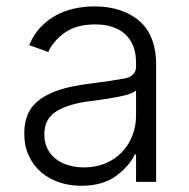

<svg xmlns="http://www.w3.org/2000/svg" viewBox="-20 -573 596 605"><path d="M83.1 -238.3Q96.6 -254.3 115.2 -266Q133.9 -277.7 157 -286.2Q180 -294.7 207.6 -300.4Q235.1 -306.1 266 -310Q300.4 -314.3 326.9 -318.2Q353.3 -322.1 371.8 -325.6Q408.7 -332.7 408.7 -363.3V-376.1Q408.7 -404.5 400.2 -426.7Q391.7 -448.9 375.4 -464.3Q359 -479.8 335 -487.9Q311.1 -496.1 280.2 -496.1Q220.9 -496.1 184.3 -470.2Q147.7 -444.2 132.1 -409.1L72.1 -430.8Q85.9 -464.5 108.3 -487.7Q130.7 -511 158 -525.6Q185.4 -540.1 216.3 -546.5Q247.2 -552.9 278.4 -552.9Q294 -552.9 310.5 -551.1Q327.1 -549.4 343.6 -545.1Q360.1 -540.8 376.1 -533.9Q392 -527 406.6 -516.7Q421.2 -506.7 433.2 -492.9Q445.3 -479 453.8 -460.9Q462.4 -442.8 467.2 -420.3Q471.9 -397.7 471.9 -370.4V0H408.7V-86.3H404.8Q387.8 -50.1 345.9 -18.8Q304 12.4 235.8 12.4Q198.9 12.4 166.2 1.4Q133.5 -9.6 109.2 -30.7Q84.9 -51.8 70.7 -82.4Q56.5 -112.9 56.5 -152.3Q56.5 -206.3 83.1 -238.3ZM119.7 -149.5Q119.7 -122.9 130 -103.2Q140.3 -83.5 157.7 -70.7Q175.1 -57.9 197.4 -51.7Q219.8 -45.5 244.3 -45.5Q282.3 -45.5 312.7 -58.4Q343 -71.4 364.3 -93.8Q385.7 -116.1 397.2 -146Q408.7 -175.8 408.7 -209.2V-288Q399.9 -279.1 373.9 -272.7Q361.2 -269.5 346.9 -266.9Q332.7 -264.2 318.4 -261.9Q304 -259.6 290.7 -257.8Q277.3 -256 266 -254.6Q196.7 -246.1 158.4 -222.7Q119.7 -199.2 119.7 -149.5Z"/></svg>

Font: Inter P Light
Style: Regular
Weight: 300
Designer: Rasmus Andersson
Foundry: rsms
Version: Version 3.018;git-588b23468